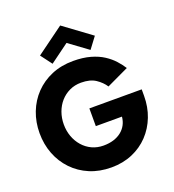

<svg xmlns="http://www.w3.org/2000/svg" viewBox="-159 -1024 1054 1160"><g transform="rotate(-20 367.5 -444.0)"><path d="M354.5 -369H691V-327Q691 -256 667.2 -194.5Q643.5 -133 599.5 -86.5Q555.5 -40 494.5 -14Q433.5 12 359.5 12Q283 12 220.8 -14.2Q158.5 -40.5 113.5 -87.5Q68.5 -134.5 44.5 -196.8Q20.5 -259 20.5 -330.5Q20.5 -401.5 44.5 -463.8Q68.5 -526 113.5 -572.8Q158.5 -619.5 220.8 -645.8Q283 -672 359.5 -672Q422 -672 469.8 -658.5Q517.5 -645 552 -622.5Q586.5 -600 610.5 -573.2Q634.5 -546.5 650.5 -521L508.5 -454Q488 -485.5 452.8 -509Q417.5 -532.5 359.5 -532.5Q319 -532.5 285.2 -516.5Q251.5 -500.5 227 -472.8Q202.5 -445 189.2 -408.2Q176 -371.5 176 -330.5Q176 -289 189.2 -252.5Q202.5 -216 227 -188Q251.5 -160 285.2 -144.2Q319 -128.5 359.5 -128.5Q395 -128.5 424 -137.5Q453 -146.5 474.2 -163.5Q495.5 -180.5 507.8 -203.8Q520 -227 522.5 -255H354.5ZM238 -698.5 183.5 -771 360 -900 536 -770.5 482 -698.5 360 -788Z"/></g></svg>

Font: League Spartan Thin
Style: Bold
Weight: 700
Version: Version 2.002